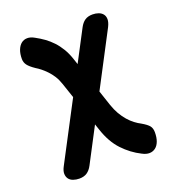

<svg xmlns="http://www.w3.org/2000/svg" viewBox="-136 -666 872 961"><g transform="rotate(-20 300.0 -185.0)"><path d="M192.1 146Q180.6 168 164.2 179Q147.8 190 123.1 190Q105.8 190 90.9 184.7Q76 179.5 67.9 168.5Q59.8 157.5 59.4 141.4Q59.1 125.3 70.6 104L396.5 -516.3Q408 -538.3 424 -549.1Q440.1 -560 464.8 -560Q482.1 -560 496.5 -554.7Q510.9 -549.5 519.2 -538.8Q527.5 -528.2 527.7 -512.1Q527.8 -496 517 -474ZM507.4 36.9Q536.7 53.8 546.9 66.9Q557 80 557 101Q557 128.9 549.5 148.8Q542 168.7 528.4 179Q514.8 189.4 496.9 189.9Q479.1 190.3 458.1 179Q406.6 153.4 364.9 109.2Q323.3 65.1 299.6 -6.2L205.3 -284.7Q197 -309.5 184.9 -328.4Q172.7 -347.3 158.7 -361.9Q144.7 -376.6 130.9 -387.5Q117.1 -398.4 105.5 -405.2Q78 -423.8 67.3 -438.3Q56.6 -452.8 56.6 -471Q56.6 -498.9 64.4 -518.8Q72.3 -538.7 85.6 -549.2Q98.8 -559.7 116.8 -560Q134.8 -560.3 155.5 -548.3Q178.8 -535.8 200.1 -520.5Q221.4 -505.2 240.1 -485.3Q258.7 -465.5 274 -440.1Q289.3 -414.7 300.2 -381.6L392.9 -104.2Q402.6 -75.8 415.7 -53.1Q428.9 -30.4 444.3 -12.9Q459.8 4.7 475.8 16.9Q491.9 29.1 507.4 36.9Z"/></g></svg>

Font: Maple Mono
Style: Regular
Weight: 400
Monospace: yes
Designer: subframe7536
Version: Version 7.300